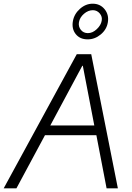

<svg xmlns="http://www.w3.org/2000/svg" viewBox="-63 -1018 711 1038"><path d="M411.1 -805.2Q369.1 -805.2 346.4 -833.7Q323.7 -862.3 331.1 -903.8Q337.9 -942.4 369.1 -970.2Q400.4 -998 438 -998Q478.5 -998 502.7 -968Q526.9 -938 520 -897Q513.7 -858.4 481.7 -831.8Q449.7 -805.2 411.1 -805.2ZM363.8 -897.9Q359.9 -874.5 374 -856.7Q388.2 -838.9 412.1 -838.9Q437.5 -838.9 460.2 -860.4Q482.9 -881.8 486.8 -905.8Q491.2 -927.7 476.3 -945.3Q461.4 -962.9 439 -962.9Q413.6 -962.9 390.9 -943.4Q368.2 -923.8 363.8 -897.9ZM513.2 0 458 -287.1H180.2L25.9 0H-43L352.1 -725.1H430.2L574.2 0ZM209 -339.8H446.8L384.8 -662.1H381.8Z"/></svg>

Font: Stilu Light
Style: Italic
Weight: 300
Italic angle: -10°
Designer: Genilson Lima Santos
Foundry: Genilson Lima Santos
Version: Version 1.200;PS 001.200;hotconv 1.0.88;makeotf.lib2.5.64775